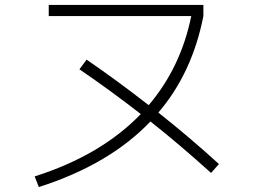

<svg xmlns="http://www.w3.org/2000/svg" viewBox="-20 -730 1040 776"><path d="M177 -665V-710H802V-665Q757 -435 620 -275Q744 -177 865 -67L833 -31Q700 -151 588 -239Q422 -65 137 26L120 -17Q388 -102 549 -269Q427 -364 301 -450L330 -489Q447 -409 581 -305Q711 -458 753 -665Z"/></svg>

Font: Mplus 1p Light
Style: Regular
Weight: 300
Version: Version 1.061